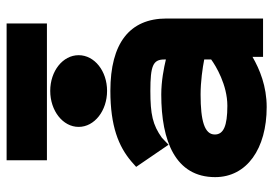

<svg xmlns="http://www.w3.org/2000/svg" viewBox="-143 -673 827 581"><g transform="rotate(-90 270.5 -382.5)"><path d="M76 -776V-654H490V-776ZM286 -472C346 -472 394 -510 394 -558C394 -606 346 -644 286 -644C226 -644 177 -606 177 -558C177 -510 226 -472 286 -472ZM56 -384 123 -286 144 -306C183 -334 215 -341 286 -341C362 -341 381 -333 381 -299V-294C356 -300 316 -308 275 -308C134 -308 25 -265 25 -145C25 -49 111 11 237 11C300 11 351 -10 389 -32V0H505V-292C505 -404 430 -462 286 -462C179 -462 118 -437 73 -399ZM154 -146C154 -177 195 -189 275 -189C314 -189 356 -183 381 -178V-157C362 -143 304 -108 241 -108C179 -108 154 -120 154 -146Z"/></g></svg>

Font: Charger
Style: Hemi
Weight: 900
Designer: Jasper
Foundry: Cannot Into Space Fonts
Version: Version 0.99